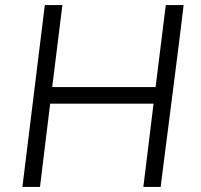

<svg xmlns="http://www.w3.org/2000/svg" viewBox="-20 -734 789 754"><path d="M68 0 156 -714H225L185 -392H591L631 -714H701Q697 -679 690 -622.5Q683 -566 674.5 -498.5Q666 -431 656.5 -357.5Q647 -284 638.5 -216.5Q630 -149 622.5 -92Q615 -35 611 0H543L583 -327H177L137 0Z"/></svg>

Font: Josefin Sans
Style: Italic
Weight: 400
Italic angle: -7.5°
Designer: Santiago Orozco
Foundry: Typemade